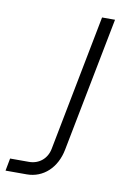

<svg xmlns="http://www.w3.org/2000/svg" viewBox="-234 -551 542 802"><g transform="rotate(10 37.0 -150.0)"><path d="M-153 200H-63C7 200 62 149 77 70L188 -500H133L21 77C13 119 -20 147 -63 147H-143Z"/></g></svg>

Font: Uncut Sans Light Italic
Style: Regular
Weight: 300
Italic angle: -11°
Designer: Kasper Nordkvist
Foundry: UNCUT.wtf
Version: Version 1.304;Glyphs 3.2 (3246)